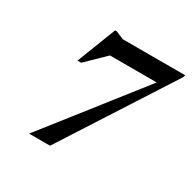

<svg xmlns="http://www.w3.org/2000/svg" viewBox="-154 -851 1010 1008"><g transform="rotate(30 351.0 -347.5)"><path d="M244 -567.5 340 -599.5 196 -459H173.5L265 -695H276L322 -675H702L698 -662L272 0H145L627.5 -614L607.5 -567.5Z"/></g></svg>

Font: Newsreader 24pt SemiBold
Style: Italic
Weight: 600
Italic angle: -17°
Designer: Hugues Gentile
Foundry: Production Type
Version: Version 1.003